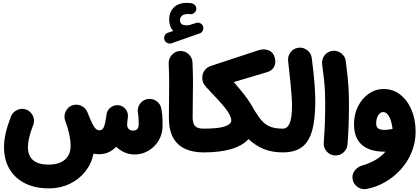

<svg xmlns="http://www.w3.org/2000/svg" viewBox="-20 -1010 2956 1350"><path d="M8.3 23.4Q8.3 -21.5 20 -73.5Q31.7 -125.5 57.1 -191.4Q69.8 -223.1 102.3 -237.3Q134.8 -251.5 166 -238.8Q197.8 -226.1 211.9 -194.1Q226.1 -162.1 213.4 -130.4Q194.3 -83 185.3 -44.4Q176.3 -5.9 176.3 23.4Q176.3 147.5 322.3 147.5Q395 147.5 435.8 113Q476.6 78.6 476.6 13.7Q476.6 -21 466.6 -67.9Q456.5 -114.7 439.9 -156.2Q439.5 -157.7 439 -159.2Q426.8 -190.9 440.7 -223.6Q454.6 -256.3 486.3 -268.6Q500 -273.9 514.6 -273.9Q514.6 -273.9 515.1 -273.9Q516.1 -273.9 517.1 -273.9Q534.2 -273.9 550.3 -266.6Q582.5 -252.4 594.7 -220.7Q614.3 -170.9 627.9 -143.3Q641.6 -115.7 653.3 -104.7Q665 -93.8 679.2 -93.8Q699.7 -93.8 709.5 -115Q719.2 -136.2 726.6 -186.5Q727.1 -194.3 729 -205.6Q730 -214.4 733.4 -222.7Q733.4 -222.7 733.4 -222.7Q733.9 -223.6 734.4 -224.6Q734.4 -224.6 734.4 -225.1Q734.9 -226.1 735.4 -227.1Q735.4 -227.1 735.8 -227.5Q735.8 -228.5 736.3 -229Q736.8 -229.5 736.8 -230Q737.3 -231 737.8 -231.4Q737.8 -231.4 737.8 -231.9Q738.8 -232.9 739.3 -234.4Q739.3 -234.4 739.3 -234.4Q751 -252.4 771.5 -262.7Q792 -272.9 814.9 -270Q845.7 -266.1 864.5 -240.7Q883.3 -215.3 878.9 -184.6Q878.4 -182.1 878.4 -180.7Q877.4 -175.8 877 -170.4Q874 -150.4 874 -130.9Q874 -115.7 884.3 -103.8Q894.5 -91.8 915 -91.8Q955.1 -91.8 955.1 -134.3Q955.1 -157.7 954.3 -176.8Q953.6 -195.8 949.7 -216.8Q943.8 -250.5 963.6 -279.1Q983.4 -307.6 1017.1 -313.5Q1050.8 -319.3 1079.6 -299.6Q1108.4 -279.8 1114.3 -246.1Q1118.7 -221.2 1120.4 -204.1Q1122.1 -187 1122.6 -168.9Q1123 -150.9 1123 -123.5Q1123 -67.9 1095.9 -22.5Q1068.8 22.9 1023.9 49.6Q979 76.2 926.3 76.2Q888.2 76.2 855.2 61.3Q822.3 46.4 796.9 22Q773.4 46.9 743.4 60.5Q713.4 74.2 676.3 74.2Q656.2 74.2 637.7 70.3Q622.6 142.6 578.4 197.5Q534.2 252.4 468.8 283.4Q403.3 314.5 324.2 314.5Q227.5 314.5 156.7 279.3Q85.9 244.1 47.1 179Q8.3 113.8 8.3 23.4Z M1136.2 -730Q1130.9 -744.1 1138.2 -759.5Q1145.5 -774.9 1160.6 -779.8L1197.8 -792.5Q1169.4 -823.7 1169.4 -873.5Q1169.4 -923.8 1201.4 -956.8Q1233.4 -989.7 1293.5 -989.7Q1311 -989.7 1325.7 -987.3Q1341.8 -984.9 1351.8 -972.4Q1361.8 -960 1360.4 -945.3Q1358.4 -930.2 1345.9 -919.2Q1333.5 -908.2 1317.9 -910.6Q1311 -911.6 1304.7 -911.6Q1273.4 -911.6 1259.5 -899.4Q1245.6 -887.2 1245.6 -868.2Q1245.6 -832 1291.5 -832Q1303.2 -832 1315.7 -835Q1328.1 -837.9 1358.9 -848.6Q1375 -854 1390.1 -845.5Q1405.3 -836.9 1408.7 -820.8Q1412.1 -806.2 1404.8 -792.7Q1397.5 -779.3 1384.3 -775.4L1186 -705.6Q1171.4 -700.7 1156.5 -707.8Q1141.6 -714.8 1136.2 -730ZM1167.5 -182.6Q1167.5 -248.5 1168.5 -306.4Q1169.4 -364.3 1169.4 -426Q1169.4 -487.8 1166 -564Q1165 -598.6 1188.5 -624.3Q1211.9 -649.9 1246.1 -651.4Q1280.3 -652.8 1306.2 -629.2Q1332 -605.5 1333.5 -570.8Q1336.9 -496.1 1336.9 -433.8Q1336.9 -371.6 1335.7 -312Q1334.5 -252.4 1334.5 -185.1Q1334.5 -141.1 1351.8 -123.3Q1369.1 -105.5 1410.6 -105.5H1411.1Q1445.8 -105.5 1470 -81.1Q1494.1 -56.6 1494.1 -22Q1494.1 12.2 1470 36.9Q1445.8 61.5 1411.1 61.5H1410.6Q1337.4 61.5 1282.7 37.1Q1228 12.7 1197.8 -41Q1167.5 -94.7 1167.5 -182.6Z M1327.1 -22Q1327.1 -56.6 1352.1 -81.1Q1377 -105.5 1411.1 -105.5Q1518.1 -105.5 1562 -121.6Q1606 -137.7 1606 -161.6Q1606 -196.8 1564.5 -248.8Q1522.9 -300.8 1453.1 -372.6Q1427.7 -398.4 1415 -416.7Q1402.3 -435.1 1402.3 -465.3Q1402.3 -492.7 1418.7 -515.1Q1435.1 -537.6 1464.4 -546.9L1795.9 -656.2Q1836.9 -669.4 1869.1 -656Q1901.4 -642.6 1911.6 -606Q1921.9 -567.9 1907 -540.3Q1892.1 -512.7 1858.9 -502.9L1624 -433.1Q1665.5 -384.8 1693.8 -349.1Q1722.2 -313.5 1739.7 -284.2Q1741.7 -281.2 1743.2 -278.3Q1777.8 -217.3 1805.9 -179.2Q1834 -141.1 1871.1 -123.3Q1908.2 -105.5 1968.8 -105.5H1969.2Q2003.9 -105.5 2028.1 -81.1Q2052.2 -56.6 2052.2 -22Q2052.2 12.2 2028.1 36.9Q2003.9 61.5 1969.2 61.5H1968.8Q1892.1 61.5 1834 37.6Q1775.9 13.7 1727.1 -32.2Q1686 13.7 1607.7 37.6Q1529.3 61.5 1411.1 61.5Q1377 61.5 1352.1 36.9Q1327.1 12.2 1327.1 -22Z M1885.7 -22Q1885.7 -56.6 1910.4 -81.1Q1935.1 -105.5 1969.2 -105.5Q2001 -105.5 2017.1 -144.3Q2033.2 -183.1 2033.2 -268.6Q2033.2 -295.9 2030.5 -334.5Q2027.8 -373 2022 -432.4Q2016.1 -491.7 2005.9 -580.1Q2002 -614.3 2022.7 -642.1Q2043.5 -669.9 2077.6 -674.3Q2111.8 -678.7 2139.6 -657.7Q2167.5 -636.7 2171.9 -602.5Q2185.1 -500.5 2190.9 -429Q2196.8 -357.4 2196.8 -299.3Q2196.8 -168.5 2173.8 -89.1Q2150.9 -9.8 2100.8 25.9Q2050.8 61.5 1969.2 61.5Q1935.1 61.5 1910.4 36.9Q1885.7 12.2 1885.7 -22Z M2245.1 -558.1Q2240.7 -592.3 2261.7 -620.1Q2282.7 -647.9 2316.9 -652.3Q2351.1 -656.7 2378.9 -635.7Q2406.7 -614.7 2411.1 -580.6Q2419.9 -514.6 2424.8 -464.8Q2429.7 -415 2431.6 -369.1Q2433.6 -323.2 2433.6 -268.6Q2433.6 -196.3 2430.9 -125Q2428.2 -53.7 2423.3 6.3Q2420.4 40.5 2393.8 63.2Q2367.2 85.9 2332.5 83Q2298.3 80.1 2275.9 53.5Q2253.4 26.9 2256.3 -7.3Q2261.2 -67.9 2263.9 -137.9Q2266.6 -208 2266.6 -277.3Q2266.6 -325.2 2264.9 -364.3Q2263.2 -403.3 2258.5 -448.2Q2253.9 -493.2 2245.1 -558.1Z M2677.7 -384.3Q2743.7 -384.3 2794.2 -344.7Q2844.7 -305.2 2873.5 -237.3Q2902.3 -169.4 2902.3 -84.5Q2902.3 -6.8 2874 61Q2845.7 128.9 2797.1 182.4Q2748.5 235.8 2686.5 271Q2624.5 306.2 2557.1 318.8Q2523.9 325.2 2494.9 305.2Q2465.8 285.2 2459.5 251.5Q2453.1 217.8 2473.4 190.4Q2493.7 163.1 2526.4 153.8Q2581.5 138.2 2622.6 113Q2663.6 87.9 2690.4 56.6Q2687.5 56.6 2684.6 56.6Q2580.1 56.6 2524.7 8.5Q2469.2 -39.6 2469.2 -136.7Q2469.2 -207 2497.8 -263.2Q2526.4 -319.3 2573.7 -351.8Q2621.1 -384.3 2677.7 -384.3ZM2625 -143.6Q2625 -116.7 2639.4 -106.7Q2653.8 -96.7 2683.1 -96.7Q2699.2 -96.7 2713.6 -98.9Q2728 -101.1 2740.2 -103.5Q2737.3 -133.3 2728.8 -160.4Q2720.2 -187.5 2706.3 -204.8Q2692.4 -222.2 2673.8 -222.2Q2654.3 -222.2 2639.6 -199.7Q2625 -177.2 2625 -143.6Z"/></svg>

Font: Mikhak-DS2-FD Black
Style: Regular
Weight: 900
Designer: Amin Abedi
Version: Version 3.2